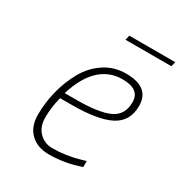

<svg xmlns="http://www.w3.org/2000/svg" viewBox="-162 -789 862 915"><g transform="rotate(30 269.5 -332.0)"><path d="M236 -25Q310 -25 385 -47L409 -54V-21Q323 9 237 9Q173 9 135 -27.5Q97 -64 97 -130Q97 -196 113.5 -261Q130 -326 161.5 -382.5Q193 -439 245.5 -474Q298 -509 364 -509Q494 -509 494 -406Q494 -321 425 -285.5Q356 -250 212 -250H149Q134 -190 134 -137Q134 -84 163.5 -54.5Q193 -25 236 -25ZM221 -282Q344 -282 401 -308.5Q458 -335 458 -406Q458 -477 363 -477Q217 -477 156 -282ZM280 -647 286 -673H539L532 -647Z"/></g></svg>

Font: Titillium Web ExtraLight
Style: Italic
Weight: 275
Italic angle: -13°
Version: Version 1.002;PS 57.000;hotconv 1.0.70;makeotf.lib2.5.55311